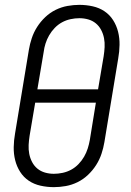

<svg xmlns="http://www.w3.org/2000/svg" viewBox="-20 -763 540 791"><path d="M202 8Q174 8 147 2Q120 -4 98.5 -18.5Q77 -33 63 -55Q49 -77 42.5 -103Q36 -129 36.5 -157Q37 -185 42 -213L99 -558Q103 -582 111 -606Q119 -630 133 -652Q147 -674 166.5 -692.5Q186 -711 209.5 -722.5Q233 -734 258 -738.5Q283 -743 307 -743Q335 -743 362 -737Q389 -731 410.5 -716.5Q432 -702 446 -680Q460 -658 466.5 -632Q473 -606 472.5 -578Q472 -550 467 -522L410 -177Q406 -153 398 -129Q390 -105 376 -83Q362 -61 342.5 -42.5Q323 -24 299.5 -12.5Q276 -1 251 3.5Q226 8 202 8ZM384 -395 407 -531Q410 -550 411 -569Q412 -588 408.5 -606Q405 -624 396.5 -640Q388 -656 374.5 -667Q361 -678 343.5 -683Q326 -688 307 -688Q289 -688 270.5 -684Q252 -680 235.5 -671Q219 -662 205.5 -648Q192 -634 182.5 -617.5Q173 -601 167.5 -583.5Q162 -566 160 -549L134 -395ZM202 -47Q220 -47 238.5 -51Q257 -55 273.5 -64Q290 -73 303.5 -87Q317 -101 326.5 -117.5Q336 -134 341.5 -151.5Q347 -169 350 -186L375 -340H125L102 -204Q99 -185 98 -166Q97 -147 100.5 -129Q104 -111 112.5 -95Q121 -79 134.5 -68Q148 -57 165.5 -52Q183 -47 202 -47Z"/></svg>

Font: Iosevka Curly Slab Light
Style: Italic
Weight: 300
Italic angle: -9°
Monospace: yes
Designer: Belleve Invis
Foundry: Belleve Invis
Version: Version 22.1.2; ttfautohint (v1.8.4)